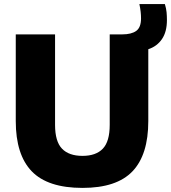

<svg xmlns="http://www.w3.org/2000/svg" viewBox="-20 -908 836 938"><path d="M383 10Q213.5 10 135.2 -71Q57 -152 57 -316.5V-740H249V-298Q249 -217 282.8 -181.8Q316.5 -146.5 383 -146.5Q449 -146.5 482.5 -181.8Q516 -217 516 -298V-740H577Q622 -740 645.5 -757Q669 -774 669 -818Q669 -833.5 667.2 -850Q665.5 -866.5 661 -888H785.5Q792 -867 793.8 -848.2Q795.5 -829.5 795.5 -810Q795.5 -752.5 771.2 -717Q747 -681.5 704.5 -667.5V-316.5Q704.5 -152 627.2 -71Q550 10 383 10Z"/></svg>

Font: Encode Sans XBd
Style: Regular
Weight: 800
Designer: Multiple Designers
Foundry: Impallari Type
Version: Version 3.002; ttfautohint (v1.8.3) -l 8 -r 50 -G 200 -x 14 